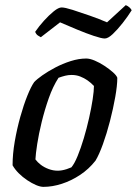

<svg xmlns="http://www.w3.org/2000/svg" viewBox="-20 -728 533 748"><path d="M149 0Q137 0 120.5 -7Q104 -14 86 -26Q68 -38 53 -53Q38 -68 29 -84Q29 -128 37.5 -177Q46 -226 59 -272.5Q72 -319 86.5 -355Q101 -391 113 -408Q123 -419 145 -434.5Q167 -450 195.5 -465Q224 -480 255.5 -490Q287 -500 316 -500Q330 -500 349 -492Q368 -484 387 -471.5Q406 -459 420 -446.5Q434 -434 437 -425Q437 -395 429 -350Q421 -305 408.5 -256.5Q396 -208 381 -166.5Q366 -125 352 -102Q326 -69 292 -46.5Q258 -24 221 -12Q184 0 149 0ZM205 -63Q213 -63 221.5 -64.5Q230 -66 239.5 -69Q249 -72 258 -76Q270 -90 282.5 -120.5Q295 -151 306.5 -189.5Q318 -228 327 -268Q336 -308 341 -341Q346 -374 346 -393Q335 -405 321.5 -414.5Q308 -424 292.5 -430Q277 -436 259 -436Q246 -436 234 -433Q222 -430 208 -425Q186 -391 170 -345.5Q154 -300 142.5 -253Q131 -206 125 -167Q119 -128 118 -107Q126 -96 139 -86Q152 -76 169.5 -69.5Q187 -63 205 -63ZM388 -578Q376 -578 346 -588Q316 -598 280 -613Q244 -628 214 -641L139 -583Q135 -585 128 -589.5Q121 -594 117 -604Q132 -626 151.5 -647.5Q171 -669 189.5 -684Q208 -699 220 -699Q233 -699 263 -689.5Q293 -680 330 -667Q367 -654 397 -641L470 -708Q478 -705 484.5 -699Q491 -693 493 -688Q478 -664 458 -638.5Q438 -613 419.5 -595.5Q401 -578 388 -578Z"/></svg>

Font: Texturina Medium
Style: Italic
Weight: 500
Italic angle: -11°
Designer: Guillermo Torres Carreño
Foundry: Omnibus-Type
Version: Version 1.002